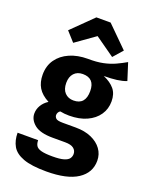

<svg xmlns="http://www.w3.org/2000/svg" viewBox="-189 -935 993 1261"><g transform="rotate(20 307.5 -304.0)"><path d="M555.4 -631.8 593.3 -512.8Q564.6 -501.5 526.2 -496.4Q487.7 -491.3 436.4 -491.3Q487.7 -469.2 514.6 -436.7Q541.5 -404.1 541.5 -351.3Q541.5 -298.5 513.3 -257.2Q485.1 -215.9 433.3 -192.3Q381.5 -168.7 310.8 -168.7Q276.9 -168.7 247.7 -174.9Q239 -170.3 234.4 -161.5Q229.7 -152.8 229.7 -143.6Q229.7 -130.8 240.3 -120.5Q250.8 -110.3 289.7 -110.3H379Q442.6 -110.3 489 -89.7Q535.4 -69.2 561 -33.8Q586.7 1.5 586.7 47.2Q586.7 130.8 513.3 179Q440 227.2 295.4 227.2Q190.8 227.2 133.6 205.9Q76.4 184.6 54.1 145.4Q31.8 106.2 31.8 52.3H175.4Q175.4 75.9 184.9 91Q194.4 106.2 221.3 113.3Q248.2 120.5 299.5 120.5Q351.3 120.5 378.5 112.3Q405.6 104.1 415.6 90Q425.6 75.9 425.6 58.5Q425.6 34.4 406.7 19.5Q387.7 4.6 346.7 4.6H260Q171.8 4.6 131.8 -27.9Q91.8 -60.5 91.8 -104.1Q91.8 -134.4 107.9 -161.5Q124.1 -188.7 153.3 -207.2Q101 -234.9 78.5 -272.6Q55.9 -310.3 55.9 -363.1Q55.9 -424.6 87.2 -469Q118.5 -513.3 173.6 -537.4Q228.7 -561.5 299.5 -561.5Q360.5 -560.5 405.6 -570Q450.8 -579.5 486.7 -596.2Q522.6 -612.8 555.4 -631.8ZM303.6 -456.4Q265.1 -456.4 242.6 -432.1Q220 -407.7 220 -365.1Q220 -320 243.1 -295.9Q266.2 -271.8 303.6 -271.8Q386.7 -271.8 386.7 -367.2Q386.7 -456.4 303.6 -456.4ZM172.8 -627.2 113.3 -693.3 259 -836.4H358.5L503.1 -693.3L445.1 -627.2L308.7 -723.6Z"/></g></svg>

Font: FiraCode Nerd Font
Style: Bold
Weight: 700
Designer: Carrois Corporate, Edenspiekermann AG, Nikita Prokopov
Foundry: Carrois Corporate, Edenspiekermann AG, Nikita Prokopov
Version: Version 6.002;Nerd Fonts 2.1.0